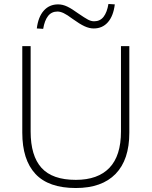

<svg xmlns="http://www.w3.org/2000/svg" viewBox="-20 -937 762 965"><path d="M361 8Q224 8 158 -63Q92 -134 92 -270V-705H134V-276Q134 -154 188.5 -93.5Q243 -33 361 -33Q472 -33 530 -93.5Q588 -154 588 -276V-705H630V-270Q630 -134 561 -63Q492 8 361 8ZM197 -792 165 -794Q172 -852 200 -883.5Q228 -915 272 -915Q295 -915 318 -904Q341 -893 374 -869Q406 -847 422 -838.5Q438 -830 453 -830Q483 -830 500.5 -852.5Q518 -875 525 -917L557 -915Q550 -857 522.5 -825.5Q495 -794 451 -794Q429 -794 405 -805Q381 -816 345 -842Q317 -863 300 -871Q283 -879 269 -879Q239 -879 221.5 -856.5Q204 -834 197 -792Z"/></svg>

Font: Mulish ExtraLight ExtraLight
Style: Regular
Weight: 250
Version: Version 3.603